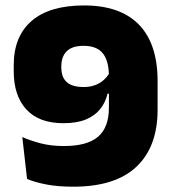

<svg xmlns="http://www.w3.org/2000/svg" viewBox="-20 -672 634 706"><path d="M289 -652Q422 -652 490.8 -581.5Q559.5 -511 559.5 -373.5V-268.5Q559.5 -132.5 481.8 -59Q404 14.5 249.5 14.5Q191.5 14.5 148.8 6Q106 -2.5 79.5 -14L62 -168Q91.5 -155 129.5 -145Q167.5 -135 214.5 -135Q300.5 -135 340.5 -169.2Q380.5 -203.5 380.5 -276.5V-390.5Q380.5 -448.5 358 -476Q335.5 -503.5 287.5 -503.5Q245 -503.5 225.2 -483.5Q205.5 -463.5 205.5 -428.5V-424Q205.5 -388 225.5 -370Q245.5 -352 288 -352Q309 -352 327 -358Q345 -364 359 -375.8Q373 -387.5 382.5 -403.5L423 -327.5H375.5Q367.5 -294 347.5 -269.8Q327.5 -245.5 294.5 -232.2Q261.5 -219 213 -219Q123.5 -219 77 -269.5Q30.5 -320 30.5 -410V-432.5Q30.5 -538.5 96.5 -595.2Q162.5 -652 289 -652Z"/></svg>

Font: Anek Malayalam Medium ExtraBold
Style: Regular
Weight: 800
Version: Version 1.003